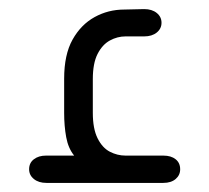

<svg xmlns="http://www.w3.org/2000/svg" viewBox="-20 -402 460 422"><path d="M143 -60Q130 -76 125.5 -100.5Q121 -125 121 -154V-229Q121 -282 139.5 -315Q158 -348 188 -364.5Q218 -381 253 -381L297 -382Q314 -382 324.5 -373.5Q335 -365 335 -352Q335 -339 324.5 -330.5Q314 -322 297 -322H256Q238 -322 221.5 -313Q205 -304 194.5 -283.5Q184 -263 184 -228V-154Q184 -119 194.5 -98Q205 -77 221.5 -68.5Q238 -60 256 -60H339Q356 -60 366 -52Q376 -44 376 -30Q376 -17 366 -8.5Q356 0 339 0H82Q65 0 54.5 -8.5Q44 -17 44 -30Q44 -44 54.5 -52Q65 -60 81 -60Z"/></svg>

Font: Beiruti
Style: Regular
Weight: 400
Designer: Arlette Boutros
Foundry: Boutros
Version: Version 1.41